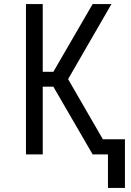

<svg xmlns="http://www.w3.org/2000/svg" viewBox="-20 -755 640 939"><path d="M591 164H508V0H433L241 -331H189V0H107V-735H189V-404H241L433 -735H525L313 -368L483 -74H591Z"/></svg>

Font: Iosevka Custom Extended
Style: Regular
Weight: 400
Width: 7
Monospace: yes
Designer: Belleve Invis
Foundry: Belleve Invis
Version: Version 11.2.4; ttfautohint (v1.8.4)